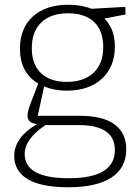

<svg xmlns="http://www.w3.org/2000/svg" viewBox="-20 -552 591 809"><path d="M267 237Q154 237 97 203Q40 169 40 105Q40 27 136 -29Q96 -34 96 -64Q96 -73 98.5 -84Q101 -95 110.5 -120.5Q120 -146 141 -200Q64 -246 64 -347Q64 -433 118.5 -482.5Q173 -532 268 -532Q323 -532 365 -515L508 -523L509 -491L420 -474Q464 -430 464 -356Q464 -270 409 -220Q354 -170 261 -170Q208 -170 166 -188L139 -64H319Q413 -64 462.5 -28Q512 8 512 77Q512 155 449.5 196Q387 237 267 237ZM261 -207Q334 -207 374.5 -245.5Q415 -284 415 -354Q415 -423 376.5 -459.5Q338 -496 266 -496Q194 -496 154 -457.5Q114 -419 114 -349Q114 -281 152.5 -244Q191 -207 261 -207ZM270 199Q464 199 464 80Q464 -25 311 -25H172Q84 33 84 97Q84 199 270 199Z"/></svg>

Font: Bitter Light
Style: Regular
Weight: 300
Designer: Sol Matas, and Bitter project Authors
Foundry: Sol Matas
Version: Version 2.001